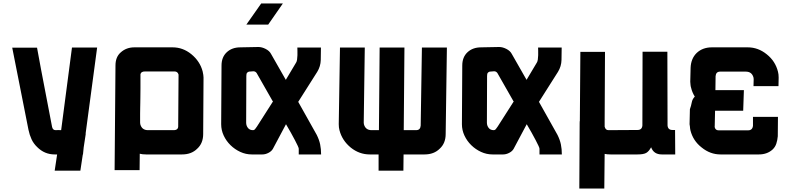

<svg xmlns="http://www.w3.org/2000/svg" viewBox="-20 -884 4527 1099"><path d="M307 0H293Q235 0 193 -42Q172 -62 160.5 -87Q149 -112 143 -141L50 -611H192Q194 -599 215 -486.5Q236 -374 278 -158Q282 -139 298 -139Q306 -139 314 -139.5Q322 -140 330 -139L392 -612H536L470 -119H471L459 -40L455 0H454L440 93H293Z M779 90H636L641 -509Q641 -558 671 -584Q703 -613 749 -613H968Q1027 -613 1075 -574Q1125 -533 1140 -475Q1145 -453 1145 -440L1143 -117Q1143 -64 1109 -33Q1076 0 1022 0H816Q795 0 780 -4ZM784 -459Q784 -408 784 -377Q784 -346 783.5 -326Q783 -306 783 -293Q783 -280 782.5 -266Q782 -252 782 -233Q782 -214 782 -182Q782 -177 783 -173Q792 -139 827 -139H974Q1002 -139 1000 -165L1002 -453V-457Q997 -475 979 -475H810Q787 -475 784 -459Z M1475 -864H1599L1515 -743H1390ZM1542 -32Q1534 -18 1516.5 -9Q1499 0 1482 0H1421Q1387 0 1355.5 -14.5Q1324 -29 1299.5 -53Q1275 -77 1260.5 -108Q1246 -139 1246 -173L1248 -509Q1248 -557 1278 -585Q1308 -613 1356 -613L1459 -615Q1479 -615 1500.5 -604Q1522 -593 1531 -576L1616 -427L1675 -526Q1679 -532 1680.5 -543.5Q1682 -555 1682.5 -568Q1683 -581 1682.5 -593Q1682 -605 1682 -612H1817Q1817 -577 1816 -540.5Q1815 -504 1796 -473L1687 -301L1793 -112Q1807 -84 1812.5 -57.5Q1818 -31 1818 0H1690V-33Q1690 -37 1684 -50Q1678 -63 1668 -82Q1658 -101 1645 -124.5Q1632 -148 1617 -173ZM1405 -474Q1398 -472 1394 -467Q1390 -462 1390 -449L1389 -182Q1389 -165 1399 -152Q1409 -139 1428 -139Q1436 -139 1441.5 -147Q1447 -155 1451 -160L1541 -301H1543L1449 -466Q1442 -476 1430 -476Z M2531 -117Q2531 -64 2497 -33Q2464 0 2410 0H2290L2289 93H2147V0H2096Q2037 0 1988 -39Q1938 -80 1923 -139Q1919 -154 1919 -173L1926 -612H2068L2062 -182Q2062 -177 2063 -173Q2072 -139 2107 -139H2149L2153 -612H2295L2291 -139H2362Q2386 -139 2388 -165L2395 -612H2538Z M2920 -32Q2912 -18 2894.5 -9Q2877 0 2860 0H2799Q2765 0 2733.5 -14.5Q2702 -29 2677.5 -53Q2653 -77 2638.5 -108Q2624 -139 2624 -173L2626 -509Q2626 -557 2656 -585Q2686 -613 2734 -613L2837 -615Q2857 -615 2878.5 -604Q2900 -593 2909 -576L2994 -427L3053 -526Q3057 -532 3058.5 -543.5Q3060 -555 3060.5 -568Q3061 -581 3060.5 -593Q3060 -605 3060 -612H3195Q3195 -577 3194 -540.5Q3193 -504 3174 -473L3065 -301L3171 -112Q3185 -84 3190.5 -57.5Q3196 -31 3196 0H3068V-33Q3068 -37 3062 -50Q3056 -63 3046 -82Q3036 -101 3023 -124.5Q3010 -148 2995 -173ZM2783 -474Q2776 -472 2772 -467Q2768 -462 2768 -449L2767 -182Q2767 -165 2777 -152Q2787 -139 2806 -139Q2814 -139 2819.5 -147Q2825 -155 2829 -160L2919 -301H2921L2827 -466Q2820 -476 2808 -476Z M3629 -140Q3655 -140 3657 -166L3658 -588H3800L3801 -166Q3803 -140 3829 -140H3844L3845 0H3768Q3722 0 3707 -41Q3694 -17 3678.5 -8.5Q3663 0 3629 0H3475Q3457 0 3441 -3L3439 195H3296L3298 -191H3299Q3298 -189 3298.5 -187Q3299 -185 3299 -183V-191L3302 -587H3443L3441 -191V-159L3442 -156Q3447 -139 3463 -139Z M4433 -215 4432 -104Q4430 -81 4423.5 -61.5Q4417 -42 4402 -28Q4371 0 4324 0H4104Q4045 0 3996 -40Q3947 -78 3932 -138Q3931 -143 3930 -149Q3929 -155 3929 -160L3927 -173L3929 -259Q3936 -278 3939.5 -297.5Q3943 -317 3957 -331Q3942 -355 3936 -381Q3933 -390 3932.5 -398.5Q3932 -407 3931 -416L3933 -496Q3935 -549 3968 -581Q4002 -613 4055 -613H4260Q4320 -613 4369 -573Q4418 -534 4433 -474Q4437 -459 4437 -440L4436 -391H4293L4294 -431Q4294 -436 4293 -440Q4284 -474 4249 -474H4102Q4078 -474 4076 -448L4075 -368H4238L4234 -250H4073L4071 -160Q4070 -159 4071 -156Q4075 -138 4093 -138H4262Q4287 -138 4290 -164V-215Z"/></svg>

Font: Covid19
Style: Regular
Weight: 400
Designer: Peter Wiegel
Foundry: (c) CAT - Ing. Peter Wiegel.  for Rudolf Maass + Partner GmbH
Version: Version 001.000